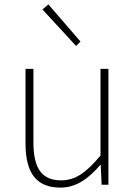

<svg xmlns="http://www.w3.org/2000/svg" viewBox="-20 -840 617 873"><path d="M255 13C328 13 383 -29 436 -90H438L442 0H473V-527H437V-133C372 -55 323 -20 258 -20C169 -20 132 -76 132 -192V-527H96V-188C96 -51 147 13 255 13ZM326 -631 346 -651 200 -820 173 -797Z"/></svg>

Font: Noto Sans Japanese Thin
Style: Regular
Weight: 100
Designer: Ryoko NISHIZUKA (kana & ideographs); Paul D. Hunt (Latin, Greek & Cyrillic); Wenlong ZHANG (bopomofo); Sandoll Communica
Foundry: Adobe Systems Incorporated
Version: Version 1.000;PS 1;hotconv 1.0.78;makeotf.lib2.5.61930